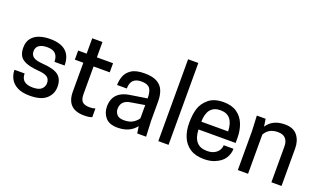

<svg xmlns="http://www.w3.org/2000/svg" viewBox="-81 -1276 2937 1763"><g transform="rotate(20 1387.5 -394.0)"><path d="M262 12Q186 12 139.5 -12.5Q93 -37 71.5 -77Q50 -117 50 -164H149Q149 -68 262 -68Q322 -68 347.5 -92Q373 -116 373 -150Q373 -192 344.5 -210Q316 -228 250 -232Q174 -239 131.5 -257.5Q89 -276 72.5 -307Q56 -338 56 -383Q56 -439 83.5 -474.5Q111 -510 157.5 -526Q204 -542 262 -542Q469 -542 469 -358H370Q370 -408 345 -435Q320 -462 262 -462Q214 -462 185 -443Q156 -424 156 -385Q156 -348 182 -329Q208 -310 274 -305Q384 -298 429.5 -262.5Q475 -227 475 -152Q475 -82 423.5 -35Q372 12 262 12Z M792 12Q622 12 622 -160V-441H539V-530H622V-680H722V-530H880V-441H722V-171Q722 -117 744.5 -96.5Q767 -76 815 -76Q846 -76 870 -84V0Q849 12 792 12Z M1119 12Q1038 12 1000.5 -32Q963 -76 963 -138Q963 -291 1142 -312L1289 -335Q1289 -403 1266 -432.5Q1243 -462 1183 -462Q1078 -462 1078 -355H983Q983 -400 999 -442.5Q1015 -485 1058.5 -513.5Q1102 -542 1186 -542Q1263 -542 1307.5 -517.5Q1352 -493 1370.5 -448Q1389 -403 1389 -343V-150L1396 0H1309L1299 -68Q1238 12 1119 12ZM1151 -72Q1209 -72 1242.5 -95Q1276 -118 1289 -141V-270L1157 -248Q1062 -235 1062 -150Q1062 -121 1082 -96.5Q1102 -72 1151 -72Z M1615 0H1515V-800H1615Z M1963 12Q1880 12 1827 -23Q1774 -58 1749 -118Q1724 -178 1724 -253Q1724 -337 1742 -395Q1760 -453 1812.5 -497.5Q1865 -542 1958 -542Q2038 -542 2089 -506.5Q2140 -471 2164 -410.5Q2188 -350 2188 -277V-227H1825Q1831 -68 1964 -68Q2008 -68 2036.5 -83.5Q2065 -99 2078.5 -122.5Q2092 -146 2092 -170H2188Q2188 -121 2159.5 -76Q2131 -31 2062 -4Q2020 12 1963 12ZM2087 -303Q2082 -462 1956 -462Q1828 -462 1825 -303Z M2719 0H2620V-351Q2620 -399 2595.5 -426.5Q2571 -454 2520 -454Q2430 -454 2392 -383V0H2292V-380L2285 -530H2371L2382 -457Q2437 -542 2557 -542Q2641 -542 2680 -491.5Q2719 -441 2719 -367Z"/></g></svg>

Font: Tanohe Sans Medium
Style: Regular
Weight: 500
Designer: Village Type and Design LLC
Foundry: Cooper Hewitt Smithsonian Design Museum
Version: Version 1.00;September 29, 2021;FontCreator 13.0.0.2655 64-b